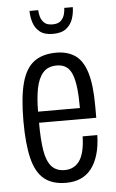

<svg xmlns="http://www.w3.org/2000/svg" viewBox="-53 -760 487 809"><g transform="rotate(-5 190.5 -355.5)"><path d="M194 12Q136 12 101.5 -16Q67 -44 52 -105Q37 -166 37 -263Q37 -364 53.5 -424.5Q70 -485 106 -511.5Q142 -538 200 -538Q246 -538 278.5 -516.5Q311 -495 327.5 -442.5Q344 -390 344 -298V-250H102Q102 -179 109.5 -133Q117 -87 137 -64.5Q157 -42 193 -42Q212 -42 227.5 -49.5Q243 -57 254.5 -72.5Q266 -88 272.5 -114Q279 -140 280 -177H342Q341 -131 330.5 -95.5Q320 -60 301.5 -36Q283 -12 256 0Q229 12 194 12ZM102 -297H279Q279 -346 275 -381Q271 -416 262 -439Q253 -462 237 -473Q221 -484 197 -484Q159 -484 138.5 -460Q118 -436 110 -394Q102 -352 102 -297ZM193 -618Q157 -618 137.5 -634Q118 -650 110.5 -674.5Q103 -699 103 -723H140Q140 -711 144 -696Q148 -681 159.5 -669.5Q171 -658 195 -658Q219 -658 230.5 -669.5Q242 -681 246 -696Q250 -711 250 -723H286Q286 -699 278 -674.5Q270 -650 250 -634Q230 -618 193 -618Z"/></g></svg>

Font: Archivo ExtraCondensed Light
Style: Regular
Weight: 300
Width: 2
Designer: Hector Gatti
Foundry: Omnibus-Type
Version: Version 2.001